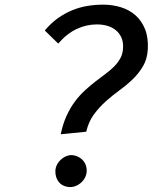

<svg xmlns="http://www.w3.org/2000/svg" viewBox="-20 -778 641 806"><path d="M600.5 -572Q598.5 -531.5 581 -501.2Q563.5 -471 538 -446.2Q512.5 -421.5 482.2 -399.5Q452 -377.5 424 -352.5Q396 -327.5 373.8 -297Q351.5 -266.5 342 -225L235 -214.5Q244 -258.5 259.8 -292.5Q275.5 -326.5 295.2 -352.8Q315 -379 337.2 -399.2Q359.5 -419.5 381.5 -436.5Q403.5 -453.5 423.8 -468.5Q444 -483.5 459.8 -499.5Q475.5 -515.5 485.5 -534Q495.5 -552.5 496.5 -576Q498 -601.5 489.8 -620Q481.5 -638.5 466.5 -651Q451.5 -663.5 431 -669.5Q410.5 -675.5 386.5 -675.5Q342.5 -675.5 301.2 -656Q260 -636.5 224.5 -595L168 -650Q194 -681 223.2 -701.8Q252.5 -722.5 283.8 -735.2Q315 -748 347.8 -753.2Q380.5 -758.5 413.5 -758.5Q452.5 -758.5 487.8 -747.5Q523 -736.5 548.8 -713.8Q574.5 -691 588.8 -655.8Q603 -620.5 600.5 -572ZM212.5 -60Q212.5 -73.5 219.2 -86.5Q226 -99.5 237 -109.2Q248 -119 261.8 -123.8Q275.5 -128.5 289.5 -126Q303 -123.5 313.2 -117.2Q323.5 -111 330.5 -102.2Q337.5 -93.5 341 -82.5Q344.5 -71.5 344 -60Q343.5 -45.5 337 -32.8Q330.5 -20 319.5 -10.5Q308.5 -1 295 3.8Q281.5 8.5 267 7Q240 3.5 226 -15Q212 -33.5 212.5 -60Z"/></svg>

Font: B612
Style: Italic
Weight: 400
Italic angle: -10°
Designer: Nicolas Chauveau, Thomas Paillot, Jonathan Favre-Lamarine, Jean-Luc Vinot
Foundry: AIRBUS
Version: Version 1.008